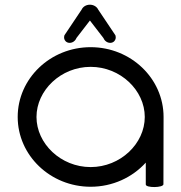

<svg xmlns="http://www.w3.org/2000/svg" viewBox="-20 -783 760 805"><path d="M665.2 -10.5 665.8 -292.6C665.8 -454.1 528.6 -585.2 360 -585.2C191.4 -585.2 54.2 -454.1 54.2 -292.6C54.2 -131.1 191.4 0 360 0C452.2 0 535 -39.2 591.2 -101.2C591.2 -70.6 591.2 -40.1 591.2 -9.5C591.2 5.5 665.2 4.5 665.2 -10.5ZM133 -292.6C133 -404.1 234.8 -502.7 360 -502.7C485.2 -502.7 587 -404.1 587 -292.6C587 -181.1 485.2 -82.5 360 -82.5C234.8 -82.5 133 -181.1 133 -292.6ZM357 -763.3C342.7 -763.3 328.6 -756.3 322.3 -742.8C315.3 -732.4 251.3 -636.8 251.3 -636.8L250.2 -635.1L249.6 -633.1C247.4 -625.2 249 -616.1 255.3 -609.9C259.6 -605.6 265.6 -603.3 271.7 -603.3C285.1 -603.3 295.9 -612 300.6 -623.8L357 -697L413.4 -623.8C417.7 -613 428.5 -603.3 442.3 -603.3C448.7 -603.3 455 -605.8 459.3 -610.5C465.1 -616.8 466.5 -625.5 464.4 -633.1L463.8 -635.1L462.7 -636.8C462.7 -636.8 399.4 -731.5 391.7 -742.8C385.8 -755.4 371.7 -763.3 357 -763.3Z"/></svg>

Font: Hi.
Style: Regular
Weight: 400
Designer: Mew Too, Robert Jablonski
Foundry: Cannot Into Space Fonts
Version: Version 1.996